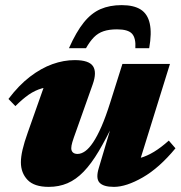

<svg xmlns="http://www.w3.org/2000/svg" viewBox="-20 -714 706 749"><path d="M365.5 -59 423 -252 427.5 -242.5Q394.5 -173.5 365.2 -124.2Q336 -75 306.2 -44.2Q276.5 -13.5 243.2 0.8Q210 15 170 15Q113.5 15 87.5 -12.2Q61.5 -39.5 61.5 -81Q61.5 -102 68 -130.2Q74.5 -158.5 88.5 -197.5L169 -425.5L204.5 -376.5Q170 -377 143.2 -369.2Q116.5 -361.5 92.2 -344.8Q68 -328 40 -300L13 -328Q53.5 -381.5 97 -414.8Q140.5 -448 184.5 -463.8Q228.5 -479.5 271.5 -479.5Q327 -479.5 342.8 -455.8Q358.5 -432 341.5 -384.5L277.5 -204Q266.5 -174 262.2 -159.5Q258 -145 258 -136Q258 -125.5 264.2 -119.5Q270.5 -113.5 282.5 -113.5Q297 -113.5 312.2 -124.2Q327.5 -135 343.2 -158.5Q359 -182 375.8 -220.2Q392.5 -258.5 410 -314L457.5 -464.5H643L509.5 -35L472.5 -90.5Q502.5 -91 528.2 -98.2Q554 -105.5 580.8 -121.8Q607.5 -138 638.5 -165.5L664.5 -135.5Q601.5 -59 537 -22Q472.5 15 424.5 15Q383 15 368 -1.8Q353 -18.5 365.5 -59ZM436.5 -599.5Q405.5 -599.5 384 -592.2Q362.5 -585 346.5 -568.8Q330.5 -552.5 315.5 -526H249Q277.5 -590 307 -626.5Q336.5 -663 372.2 -678.5Q408 -694 454.5 -694Q502 -694 529 -676.8Q556 -659.5 564.2 -622.2Q572.5 -585 562 -526H508Q510.5 -565.5 495 -582.5Q479.5 -599.5 436.5 -599.5Z"/></svg>

Font: Newsreader ExtraBold
Style: Italic
Weight: 800
Italic angle: -17°
Designer: Hugues Gentile
Foundry: Production Type
Version: Version 1.003